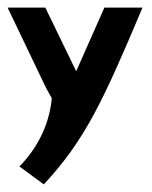

<svg xmlns="http://www.w3.org/2000/svg" viewBox="-22 -346 400 504"><path d="M-2 -326 99 -115 114 -88C108 -24 80 39 29 91L93 138C202 21 250 -84 352 -326H252L178 -159L97 -326Z"/></svg>

Font: Rabbid Highway Sign II Hop
Style: Regular
Weight: 400
Foundry: Cannot Into Space Fonts
Version: Version 0.277